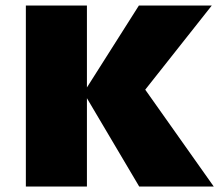

<svg xmlns="http://www.w3.org/2000/svg" viewBox="-20 -678 810 698"><path d="M486 0 296 -321V0H74V-658H296V-360L485 -658H750L508 -352L757 0Z"/></svg>

Font: Ysabeau Black
Style: Regular
Weight: 900
Designer: Christian Thalmann (Catharsis Fonts)
Version: Version 0.003